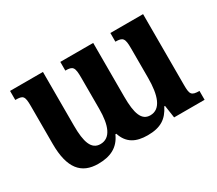

<svg xmlns="http://www.w3.org/2000/svg" viewBox="-98 -691 1016 900"><g transform="rotate(-30 410.0 -240.5)"><path d="M566 -492V-445C607 -445 614 -435 614 -381V-222C614 -128 593 -64 536 -64C489 -64 473 -110 473 -201V-492H295V-445C336 -445 343 -436 343 -379V-210C343 -121 321 -64 266 -64C217 -64 201 -113 201 -201V-492H23V-443C65 -443 72 -437 72 -381V-177C72 -45 120 11 211 11C275 11 323 -10 349 -69H354C373 -11 415 11 479 11C549 11 586 -14 613 -68H617L627 0H792V-48C748 -48 743 -58 743 -109V-492Z"/></g></svg>

Font: Noto Serif Armenian Condensed
Style: Bold
Weight: 700
Width: 3
Designer: Monotype Design Team
Foundry: Monotype Imaging Inc.
Version: Version 2.008